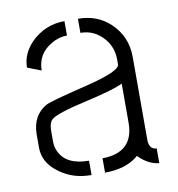

<svg xmlns="http://www.w3.org/2000/svg" viewBox="-64 -573 583 630"><g transform="rotate(-10 227.0 -257.5)"><path d="M37.1 -119.1Q37.1 -67.4 87.9 -32.2Q130.9 -1 191.4 -1V-48.8Q115.2 -48.8 92.8 -98.6Q85.9 -114.3 85.9 -131.8V-167Q85.9 -192.4 96.7 -203.1Q113.3 -219.7 218.8 -243.2Q312.5 -264.6 340.8 -279.3V-147.5Q339.8 -49.8 236.3 -48.8V-1Q301.8 -1 341.8 -31.2Q345.7 -34.2 348.6 -37.1Q380.9 -3.9 417 -1V-49.8Q391.6 -50.8 391.6 -83V-359.4Q391.6 -427.7 342.8 -473.6Q299.8 -513.7 236.3 -513.7V-466.8Q284.2 -466.8 316.4 -427.7Q339.8 -398.4 339.8 -360.4V-343.8Q340.8 -320.3 218.8 -291Q102.5 -262.7 85.9 -253.9Q38.1 -226.6 37.1 -165ZM43.9 -384.8 89.8 -367.2Q89.8 -422.9 139.6 -451.2Q164.1 -465.8 191.4 -465.8V-513.7Q126 -513.7 79.1 -466.8Q43.9 -429.7 43.9 -384.8Z"/></g></svg>

Font: Post No Bills Jaffna
Style: Regular
Weight: 400
Designer: Kosala Senevirathne, Siva Puranthara, Lasantha Premarathna, Tharique Azeez
Foundry: Mooniak
Version: Version 1.220 ; ttfautohint (v1.6)